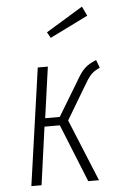

<svg xmlns="http://www.w3.org/2000/svg" viewBox="-55 -813 539 852"><g transform="rotate(-5 215.0 -387.0)"><path d="M342.8 -773.9 362.8 -731.9 192.9 -647.9 178.2 -673.8ZM384.8 -532.2 397.9 -497.1Q370.6 -484.4 357.2 -469.7Q343.8 -455.1 324.2 -420.9L237.8 -275.9L351.1 0H303.2L199.2 -257.8H130.9L95.2 0H49.8L124 -522H168.9L137.2 -294.9H202.1L295.9 -450.2Q314.5 -483.9 333 -501.5Q351.6 -519 384.8 -532.2Z"/></g></svg>

Font: Fira Sans Compressed ExtraLight
Style: Italic
Weight: 250
Width: 3
Italic angle: -8°
Designer: Carrois Corporate & Edenspiekermann AG
Foundry: Carrois Corporate GbR & Edenspiekermann AG
Version: Version 4.203;PS 004.203;hotconv 1.0.88;makeotf.lib2.5.64775